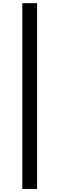

<svg xmlns="http://www.w3.org/2000/svg" viewBox="-20 -982 382 1236"><path d="M218.8 -961.6H123.6V234.4H218.8Z"/></svg>

Font: RA Harald Medium
Style: Regular
Weight: 500
Designer: Rasmus Andersson
Foundry: rsms
Version: Version 3.000;hotconv 1.0.109;makeotfexe 2.5.65596